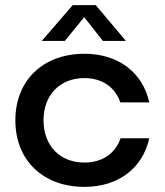

<svg xmlns="http://www.w3.org/2000/svg" viewBox="-20 -720 643 750"><path d="M563 -180H451C431 -121 380 -85 310 -85C214 -85 150 -151 150 -250C150 -349 214 -415 310 -415C379 -415 430 -379 450 -320H563C538 -436 443 -510 310 -510C148 -510 40 -406 40 -250C40 -94 148 10 310 10C443 10 538 -64 563 -180ZM354 -700H264L143 -560H233L309 -653L382 -560H472Z"/></svg>

Font: Goli Medium
Style: Regular
Weight: 500
Designer: jaikishan Patel
Foundry: MagicType
Version: Version 1.000;Glyphs 3.2 (3242)